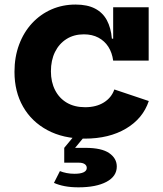

<svg xmlns="http://www.w3.org/2000/svg" viewBox="-20 -582 696 822"><path d="M343 11.5Q250.5 11.5 183 -24.8Q115.5 -61 78.8 -125.2Q42 -189.5 42 -274.5Q42 -338 61.8 -391Q81.5 -444 117.2 -482.5Q153 -521 200.5 -541.8Q248 -562.5 303.5 -562.5Q354 -562.5 387 -545.2Q420 -528 437.5 -495.5Q455 -463 459 -416.5H491.5L464.5 -322.5Q460 -356.5 443.8 -381.8Q427.5 -407 401 -421Q374.5 -435 339 -435Q296.5 -435 264.8 -415Q233 -395 215.5 -359.5Q198 -324 198 -276.5Q198 -231 215.8 -196.2Q233.5 -161.5 266.2 -142.2Q299 -123 344.5 -123Q392 -123 424.8 -143.5Q457.5 -164 469.5 -199L617 -149.5Q592 -74.5 519.5 -31.5Q447 11.5 343 11.5ZM464.5 -322.5V-551H616.5V-322.5ZM236.5 150.5Q248.5 155.5 264.8 158.8Q281 162 299 162Q325 162 338.2 155.5Q351.5 149 351.5 137Q351.5 126.5 342.5 120.5Q333.5 114.5 318 114.5H255V51H346Q415 51 447.5 73.5Q480 96 480 131Q480 173 435.8 196.5Q391.5 220 316 220Q283 220 257 215Q231 210 211 201ZM322 -30H368.5L301.5 51H255Z"/></svg>

Font: Hepta Slab ExtraLight
Style: Bold
Weight: 700
Version: Version 1.102